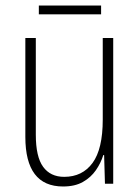

<svg xmlns="http://www.w3.org/2000/svg" viewBox="-20 -667 507 697"><path d="M391 -529V0H361L358 -104H355Q346 -75 328 -49Q310 -23 281 -6.5Q252 10 209 10Q72 10 72 -170V-529H110V-178Q110 -98 136.5 -61.5Q163 -25 213 -25Q279 -25 316 -75.5Q353 -126 353 -233V-529ZM347 -647V-615H121V-647Z"/></svg>

Font: Noto Sans Thai Cond ExtLt
Style: Regular
Weight: 200
Width: 3
Designer: Monotype Design Team
Foundry: Monotype Imaging Inc.
Version: Version 2.002; ttfautohint (v1.8.4.7-5d5b)